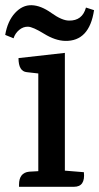

<svg xmlns="http://www.w3.org/2000/svg" viewBox="-35 -717 381 737"><path d="M249 0H38V-8Q38 -54 77 -58L112 -60V-435L68 -440Q36 -443 36 -494L214 -514V-62L287 -56Q293 0 249 0ZM295 -688 326 -678Q308 -558 215 -560Q177 -561 134 -587.5Q91 -614 72.5 -614.5Q54 -615 38.5 -602Q23 -589 17 -570L-15 -583Q-6 -636 22.5 -667Q51 -698 86.5 -697Q122 -696 162.5 -667Q203 -638 230 -638Q281 -637 295 -688Z"/></svg>

Font: Karma SemiBold
Style: Regular
Weight: 600
Designer: Joana Correia
Foundry: Indian Type Foundry
Version: Version 1.202;PS 1.0;hotconv 1.0.78;makeotf.lib2.5.61930; tt